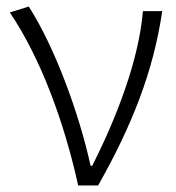

<svg xmlns="http://www.w3.org/2000/svg" viewBox="-20 -567 539 587"><path d="M280 0C384 -184 449 -349 476 -533H417C404 -380 335 -205 262 -60H257C222 -220 148 -422 68 -547L10 -529C104 -390 176 -195 219 0Z"/></svg>

Font: Spoqa Han Sans Neo Light
Style: Regular
Weight: 300
Designer: [Spoqa Han Sans Neo] Dong-huui Kim  Younghwa Kang  Yujin Lee  [Noto Sans] Ryoko NISHIZUKA  (kana & ideographs); Paul D. 
Foundry: Spoqa (http://www.spoqa-han-sans.com)
Version: Version 1.000